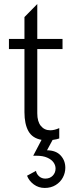

<svg xmlns="http://www.w3.org/2000/svg" viewBox="-20 -679 359 943"><path d="M300.8 145Q300.8 169.9 288.8 192.6Q276.9 215.3 253.7 229.7Q230.5 244.1 199.7 244.1Q169.4 244.1 146 226.8Q122.6 209.5 112.8 184.1L156.7 160.2Q159.2 175.3 171.9 186.8Q184.6 198.2 202.6 198.2Q225.1 198.2 239 183.8Q252.9 169.4 252.9 148.9Q252.9 132.8 242.9 118.7Q232.9 104.5 211.9 95.2Q190.9 85.9 159.7 85.9H143.1L184.1 7.8Q139.2 0 119.6 -34.9Q100.1 -69.8 100.1 -127.9V-438H23.9V-487.8H100.1V-595.2L163.1 -659.2V-487.8H287.1V-438H163.1V-122.1Q163.1 -82 180.7 -60.5Q198.2 -39.1 227.1 -39.1Q247.1 -39.1 271 -49.8V1Q259.8 5.4 238.3 8.3L210.9 59.1Q254.9 59.6 277.8 84.5Q300.8 109.4 300.8 145Z"/></svg>

Font: Acari Sans Light
Style: Regular
Weight: 300
Designer: Alfredo Marco Pradil and Stefan Peev
Foundry: Hanken Design Co.
Version: Version 1.045;January 11, 2019;FontCreator 11.5.0.2425 64-bi